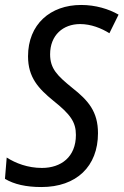

<svg xmlns="http://www.w3.org/2000/svg" viewBox="-22 -744 498 774"><path d="M145 10C286 10 373 -73 373 -207C373 -294 334 -339 269 -390C209 -439 180 -467 180 -525C180 -602 232 -647 301 -647C345 -647 387 -630 419 -610L456 -685C416 -708 363 -724 305 -724C181 -724 91 -646 91 -517C91 -432 133 -387 193 -338C262 -283 284 -252 284 -200C284 -111 224 -67 147 -67C90 -67 41 -86 5 -109L-2 -23C35 -1 83 10 145 10Z"/></svg>

Font: Noto Sans Display SemiCondensed
Style: Italic
Weight: 400
Width: 4
Italic angle: -12°
Designer: Monotype Design Team
Foundry: Monotype Imaging Inc.
Version: Version 1.900